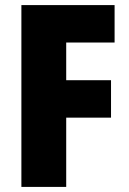

<svg xmlns="http://www.w3.org/2000/svg" viewBox="-20 -734 507 754"><path d="M240 0V-272H416V-419H240V-567H430V-714H64V0Z"/></svg>

Font: Noto Sans Thai Looped Condensed Black
Style: Regular
Weight: 900
Width: 3
Designer: Sasikarn Vongin, Ben Mitchell
Foundry: The Fontpad Ltd
Version: Version 1.001